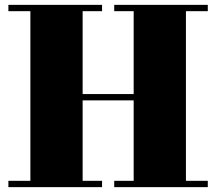

<svg xmlns="http://www.w3.org/2000/svg" viewBox="-20 -770 889 790"><path d="M835 -750V-724H745V-26H835V0H450V-26H530V-357H320V-26H400V0H14.5V-26H105V-724H14.5V-750H400V-724H320V-383H530V-724H450V-750Z"/></svg>

Font: Bodoni Moda 9pt Black
Style: Regular
Weight: 900
Designer: Owen Earl
Foundry: indestructible type
Version: Version 2.005